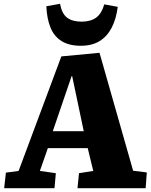

<svg xmlns="http://www.w3.org/2000/svg" viewBox="-20 -991 797 1011"><path d="M504 -713 681 -92 753 -83 747 0H388L396 -79L471 -91L442 -211H232L190 -91L274 -79L267 0H2L11 -82L78 -91L303 -694ZM258 -300H421L360 -590H357ZM296 -971Q306 -918 334 -897.5Q362 -877 409 -877Q457 -877 486 -898Q515 -919 529 -968L600 -955Q592 -892 568.5 -846Q545 -800 505 -775Q465 -750 405 -750Q344 -750 304.5 -774.5Q265 -799 246 -845.5Q227 -892 224 -958Z"/></svg>

Font: Literata ExtraBold
Style: Italic
Weight: 800
Italic angle: -2°
Designer: Latin by Veronika Burian and Jose Scaglione. Greek by Irene Vlachou. Cyrillic by Vera Evstafieva
Foundry: TypeTogether
Version: Version 3.002